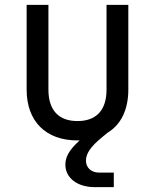

<svg xmlns="http://www.w3.org/2000/svg" viewBox="-20 -570 640 793"><path d="M450 203V143H390C356 143 335 122 335 93C335 65 354 36 399 -1L423 -21C480 -55 510 -117 510 -200V-550H420V-200C420 -115 378 -70 300 -70C222 -70 180 -115 180 -200V-550H90V-200C90 -69 169 10 300 10H309C263 51 250 81 250 110C250 164 298 203 372 203Z"/></svg>

Font: Tekne LDO
Style: Regular
Weight: 400
Monospace: yes
Designer: Alessio Laiso, Mario Rullo, Paolo Rosset
Foundry: Alessio Laiso
Version: Version 1.000;hotconv 1.0.109;makeotfexe 2.5.65596